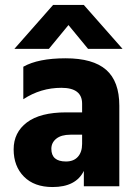

<svg xmlns="http://www.w3.org/2000/svg" viewBox="-20 -751 556 774"><path d="M177 -554H38L194 -731H318L474 -554H335L256 -650ZM192 3Q118 3 76.5 -39Q35 -81 35 -149Q35 -217 88.5 -257.5Q142 -298 247 -298H311V-333Q311 -397 227.5 -397Q144 -397 74 -351V-482Q134 -516 244.5 -516Q355 -516 408 -469.5Q461 -423 461 -325V0H318V-62Q286 3 192 3ZM246 -100Q277 -100 294 -119Q311 -138 311 -171V-208H264Q227 -208 207 -192Q187 -176 187 -151Q187 -100 246 -100Z"/></svg>

Font: Hind Jalandhar
Style: Bold
Weight: 700
Designer: Namrata Goyal
Foundry: Indian Type Foundry
Version: Version 0.702;PS 1.0;hotconv 1.0.81;makeotf.lib2.5.63406